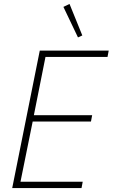

<svg xmlns="http://www.w3.org/2000/svg" viewBox="-20 -955 572 975"><path d="M42 0 182 -698H532L526 -666H211L152 -370H448L442 -338H146L84 -32H400L394 0ZM302 -920 333 -935 398 -775 376 -765Z"/></svg>

Font: IBM Plex Sans Condensed ExtraLight
Style: Italic
Weight: 200
Width: 3
Italic angle: -11°
Designer: Mike Abbink, Paul van der Laan, Pieter van Rosmalen
Foundry: Bold Monday
Version: Version 1.3